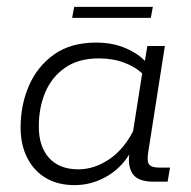

<svg xmlns="http://www.w3.org/2000/svg" viewBox="-20 -529 557 559"><path d="M197 10Q149 10 114 -10.5Q79 -31 59.5 -69Q40 -107 40 -158Q40 -224 64.5 -280Q89 -336 137.5 -370.5Q186 -405 260 -405Q309 -405 347.5 -388Q386 -371 407 -346L400 -341L409 -395H460L412 -89Q407 -60 414 -50.5Q421 -41 444 -41H475L468 0H427Q382 0 366.5 -22.5Q351 -45 357 -85L362 -111L367 -99Q342 -47 296 -18.5Q250 10 197 10ZM208 -36Q255 -36 299 -66Q343 -96 371 -154L365 -131L396 -328L397 -312Q377 -333 343 -346Q309 -359 268 -359Q208 -359 169 -331.5Q130 -304 111.5 -259.5Q93 -215 93 -161Q93 -102 123 -69Q153 -36 208 -36ZM190 -477 196 -509H425L419 -477Z"/></svg>

Font: Rokkitt SemiBold Light
Style: Italic
Weight: 300
Italic angle: -9°
Version: Version 3.103